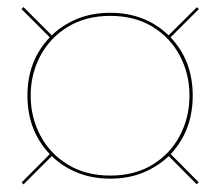

<svg xmlns="http://www.w3.org/2000/svg" viewBox="-20 -650 610 532"><path d="M45 -139 40 -144.5 118 -223Q56 -288 56 -385Q56 -482 118 -546.5L39.5 -625L45 -630.5L123.5 -552Q153 -581 194 -597.8Q235 -614.5 285.5 -614.5Q336 -614.5 377 -597.8Q418 -581 447 -552L525.5 -630L531 -625L452.5 -546.5Q514 -482.5 514 -385Q514 -288.5 453 -223L530.5 -145L525 -139.5L447.5 -217.5Q418 -189 377 -172Q336 -155 285.5 -155Q235 -155 194 -171.8Q153 -188.5 123.5 -217.5ZM285.5 -163.5Q353.5 -163.5 402.8 -193.8Q452 -224 478.5 -274.5Q505 -325 505 -385Q505 -445 478.5 -495.2Q452 -545.5 402.8 -575.8Q353.5 -606 285.5 -606Q218 -606 168.2 -575.8Q118.5 -545.5 91.8 -495.2Q65 -445 65 -385Q65 -325 91.8 -274.5Q118.5 -224 168.2 -193.8Q218 -163.5 285.5 -163.5Z"/></svg>

Font: Bodoni Moda 28pt
Style: Regular
Weight: 400
Designer: Owen Earl
Foundry: indestructible type
Version: Version 2.005